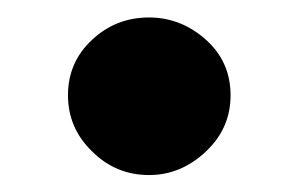

<svg xmlns="http://www.w3.org/2000/svg" viewBox="-20 -197 345 222"><path d="M58.6 -86.9C58.6 -61.5 67.9 -40 86.4 -22C104.5 -3.9 126.5 5.4 152.3 5.4C177.2 5.4 199.2 -3.9 218.3 -22C237.3 -40 246.6 -61.5 246.6 -86.9C246.6 -112.3 237.3 -133.8 218.3 -150.9C199.2 -168 177.2 -176.8 152.3 -176.8C126.5 -176.8 104.5 -168 86.4 -150.9C67.9 -133.8 58.6 -112.3 58.6 -86.9Z"/></svg>

Font: Estedad Black
Style: Regular
Weight: 900
Designer: Amin Abedi
Version: Version 7.3